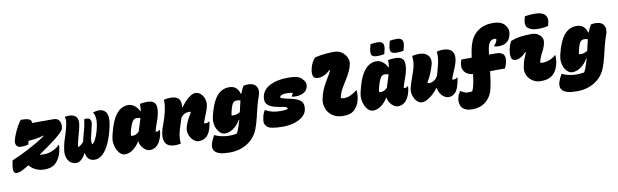

<svg xmlns="http://www.w3.org/2000/svg" viewBox="-84 -1437 7355 2286"><g transform="rotate(-10 3594.0 -293.5)"><path d="M165 -610H171Q242 -610 269.5 -595.5Q297 -581 291 -550H550Q591 -550 610 -529.5Q629 -509 633.5 -481Q638 -453 632 -430L630 -422Q626 -405 597.5 -376.5Q569 -348 525 -313Q481 -278 428 -240.5Q375 -203 320 -166V-161Q340 -158 365 -158Q418 -158 470 -179.5Q522 -201 557 -238H563Q563 -219 560.5 -199.5Q558 -180 550 -151Q542 -117 525 -85Q508 -53 483 -28Q458 -2 423 9.5Q388 21 345 21Q287 21 240.5 -0.5Q194 -22 160 -62Q146 -53 132 -44Q86 -16 58 -5.5Q30 5 8 5Q-8 5 -18 -8Q-28 -21 -28.5 -52.5Q-29 -84 -16 -139L-13 -152Q24 -167 75 -190.5Q126 -214 183 -243.5Q240 -273 296 -306Q352 -339 399 -373V-380Q351 -363 301.5 -356.5Q252 -350 215 -348Q208 -327 202 -304Q182 -299 162 -296.5Q142 -294 114 -294Q77 -294 60.5 -320Q44 -346 56 -389Q66 -425 83 -465Q100 -505 121.5 -543.5Q143 -582 165 -610Z M689 -554Q700 -556 711.5 -558Q723 -560 736 -560Q801 -560 828.5 -522.5Q856 -485 837 -407Q830 -374 822.5 -346Q815 -318 808 -294Q798 -254 790.5 -224.5Q783 -195 783 -174H789Q811 -184 825 -196Q839 -208 853 -226Q861 -270 872.5 -308.5Q884 -347 894.5 -388.5Q905 -430 910 -484Q920 -489 935 -489Q969 -489 983 -469.5Q997 -450 990 -415Q981 -369 972 -334.5Q963 -300 956 -268Q949 -237 948.5 -216.5Q948 -196 951 -177H957Q972 -186 986.5 -210.5Q1001 -235 1014 -268.5Q1027 -302 1036 -338L1038 -346Q1056 -419 1053 -466Q1050 -513 1031 -543L1032 -549Q1070 -560 1100 -560Q1151 -560 1179 -527Q1202 -503 1204 -452.5Q1206 -402 1193 -347L1191 -338Q1168 -233 1132.5 -155Q1097 -77 1052.5 -33.5Q1008 10 957 10H952Q865 10 848 -87H843Q824 -45 793.5 -17.5Q763 10 733 10Q705 10 685 1.5Q665 -7 650 -22Q626 -46 616.5 -83Q607 -120 612 -160Q622 -237 646 -305.5Q670 -374 685 -441Q695 -485 695.5 -509.5Q696 -534 689 -554Z M1453 -562Q1496 -562 1531 -534.5Q1566 -507 1585 -465H1591Q1599 -515 1596 -551Q1614 -555 1636 -557.5Q1658 -560 1683 -560Q1760 -560 1782.5 -515Q1805 -470 1778 -366Q1769 -333 1752.5 -289Q1736 -245 1722 -192Q1732 -190 1739 -190Q1756 -190 1771 -205H1777Q1777 -194 1774.5 -174Q1772 -154 1766 -133Q1757 -99 1741.5 -70.5Q1726 -42 1710 -26Q1689 -6 1666.5 2.5Q1644 11 1620 11Q1593 11 1567 -6.5Q1541 -24 1523 -52Q1505 -80 1502 -113H1496Q1462 -57 1415 -23.5Q1368 10 1319 10Q1290 10 1265 -11.5Q1240 -33 1223.5 -68Q1207 -103 1202 -143.5Q1197 -184 1206 -223L1215 -260Q1245 -381 1283.5 -446Q1322 -511 1365.5 -536.5Q1409 -562 1453 -562ZM1425 -196Q1434 -192 1450 -192Q1466 -192 1488 -201.5Q1510 -211 1525 -230Q1537 -271 1550 -309.5Q1563 -348 1573 -383Q1556 -391 1524 -391Q1510 -391 1496 -382.5Q1482 -374 1468.5 -348Q1455 -322 1439 -268L1437 -261Q1426 -223 1425 -196Z M1885 -550Q1905 -555 1925.5 -557.5Q1946 -560 1967 -560Q2036 -560 2064.5 -527.5Q2093 -495 2085 -426L2091 -424Q2116 -461 2147 -493Q2178 -525 2209.5 -544.5Q2241 -564 2267 -564Q2305 -564 2334 -536Q2363 -508 2375 -464.5Q2387 -421 2374 -375Q2365 -341 2351.5 -308Q2338 -275 2330 -253Q2324 -239 2317.5 -220.5Q2311 -202 2308 -192Q2311 -191 2316.5 -189.5Q2322 -188 2329 -188Q2339 -188 2350 -191Q2361 -194 2368 -201H2374Q2373 -177 2365 -145Q2355 -102 2341.5 -75Q2328 -48 2311 -31Q2294 -14 2269.5 -3Q2245 8 2214 8Q2178 8 2147.5 -19Q2117 -46 2101.5 -86.5Q2086 -127 2094 -169Q2099 -192 2111.5 -223.5Q2124 -255 2141.5 -288.5Q2159 -322 2178 -351Q2166 -356 2155 -356Q2093 -356 2055 -304Q2036 -244 2020 -195.5Q2004 -147 1996 -100.5Q1988 -54 1993 0Q1958 7 1925 7Q1770 7 1797 -162Q1803 -202 1828 -265.5Q1853 -329 1872 -411Q1891 -494 1885 -550Z M2675 -562Q2729 -562 2759 -533.5Q2789 -505 2800 -460H2806Q2825 -512 2849 -550Q2873 -556 2901 -556Q2977 -556 3004.5 -509Q3032 -462 3003 -388Q2982 -332 2966.5 -268Q2951 -204 2935.5 -140Q2920 -76 2899 -20Q2874 49 2823.5 99.5Q2773 150 2703.5 177.5Q2634 205 2553 205Q2476 205 2436.5 193.5Q2397 182 2377 162Q2358 143 2354 117.5Q2350 92 2359 62Q2366 39 2376.5 16.5Q2387 -6 2401 -30H2407Q2435 -15 2482.5 -4Q2530 7 2579 7Q2598 7 2621 5Q2644 3 2670 -1Q2680 -17 2687 -33.5Q2694 -50 2702 -74.5Q2710 -99 2722 -138Q2725 -148 2728 -159L2722 -160Q2690 -101 2638.5 -64.5Q2587 -28 2536 -28Q2507 -28 2482.5 -47Q2458 -66 2441.5 -97.5Q2425 -129 2420 -168Q2415 -207 2424 -246L2430 -271Q2465 -417 2525 -489.5Q2585 -562 2675 -562ZM2647 -227Q2656 -223 2672 -223Q2711 -223 2751 -248Q2758 -280 2765.5 -313.5Q2773 -347 2782 -383Q2764 -391 2737 -391Q2723 -391 2710 -385Q2697 -379 2685.5 -360.5Q2674 -342 2663 -303L2661 -296Q2656 -277 2652.5 -259.5Q2649 -242 2647 -227Z M3387 -552Q3454 -552 3491.5 -541.5Q3529 -531 3554 -505Q3579 -479 3586 -456.5Q3593 -434 3588 -413L3585 -401Q3575 -362 3536 -339.5Q3497 -317 3438 -317Q3423 -317 3411.5 -318Q3400 -319 3393 -322V-328Q3398 -335 3403.5 -345.5Q3409 -356 3411 -363Q3399 -367 3383 -369.5Q3367 -372 3338 -372Q3300 -372 3280 -364.5Q3260 -357 3257 -347Q3253 -334 3266.5 -327.5Q3280 -321 3326 -310L3375 -299Q3470 -278 3501.5 -240.5Q3533 -203 3516 -134Q3505 -90 3464 -57Q3423 -24 3361 -6Q3299 12 3223 12Q3147 12 3099.5 2.5Q3052 -7 3035 -26Q3013 -49 3009.5 -74Q3006 -99 3017 -148Q3022 -169 3030.5 -187.5Q3039 -206 3046 -219H3052Q3091 -197 3132.5 -186.5Q3174 -176 3239 -176Q3263 -176 3283.5 -178.5Q3304 -181 3318 -186Q3323 -196 3313.5 -204.5Q3304 -213 3286 -216L3213 -229Q3119 -246 3084 -283.5Q3049 -321 3066 -390Q3086 -467 3171 -509.5Q3256 -552 3387 -552Z M3745 -733Q3804 -748 3866 -754Q3928 -760 3981 -760Q4032 -760 4070.5 -733Q4109 -706 4128.5 -666Q4148 -626 4140 -585Q4130 -537 4108.5 -493Q4087 -449 4061 -408Q4035 -367 4011.5 -327.5Q3988 -288 3975 -249Q3966 -226 3965 -204Q3973 -200 3983 -198Q3993 -196 4003 -196Q4041 -196 4081 -213.5Q4121 -231 4159 -263H4165Q4167 -245 4166.5 -214Q4166 -183 4158 -152Q4148 -109 4131.5 -81.5Q4115 -54 4096 -35Q4071 -10 4037 0.5Q4003 11 3958 11Q3881 11 3830 -23.5Q3779 -58 3758 -112Q3737 -166 3747 -224Q3758 -284 3778 -332Q3798 -380 3821 -419.5Q3844 -459 3864 -492Q3884 -525 3896 -554L3891 -557Q3845 -517 3810 -502Q3775 -487 3739 -487Q3691 -487 3680.5 -523.5Q3670 -560 3685 -618Q3693 -650 3708 -679Q3723 -708 3745 -733Z M4453 -562Q4496 -562 4531 -534.5Q4566 -507 4585 -465H4591Q4599 -515 4596 -551Q4614 -555 4636 -557.5Q4658 -560 4683 -560Q4760 -560 4782.5 -515Q4805 -470 4778 -366Q4769 -333 4752.5 -289Q4736 -245 4722 -192Q4732 -190 4739 -190Q4756 -190 4771 -205H4777Q4777 -194 4774.5 -174Q4772 -154 4766 -133Q4757 -99 4741.5 -70.5Q4726 -42 4710 -26Q4689 -6 4666.5 2.5Q4644 11 4620 11Q4593 11 4567 -6.5Q4541 -24 4523 -52Q4505 -80 4502 -113H4496Q4462 -57 4415 -23.5Q4368 10 4319 10Q4290 10 4265 -11.5Q4240 -33 4223.5 -68Q4207 -103 4202 -143.5Q4197 -184 4206 -223L4215 -260Q4245 -381 4283.5 -446Q4322 -511 4365.5 -536.5Q4409 -562 4453 -562ZM4425 -196Q4434 -192 4450 -192Q4466 -192 4488 -201.5Q4510 -211 4525 -230Q4537 -271 4550 -309.5Q4563 -348 4573 -383Q4556 -391 4524 -391Q4510 -391 4496 -382.5Q4482 -374 4468.5 -348Q4455 -322 4439 -268L4437 -261Q4426 -223 4425 -196ZM4424 -775Q4447 -779 4469.5 -780.5Q4492 -782 4510 -782Q4554 -782 4572.5 -757Q4591 -732 4574 -668L4564 -629Q4542 -624 4523.5 -622.5Q4505 -621 4477 -621Q4425 -621 4411 -646Q4397 -671 4413 -733ZM4657 -775Q4680 -779 4702.5 -780.5Q4725 -782 4743 -782Q4787 -782 4805.5 -757Q4824 -732 4807 -668L4797 -629Q4775 -624 4756.5 -622.5Q4738 -621 4710 -621Q4658 -621 4644 -646Q4630 -671 4646 -733Z M4887 -550Q4907 -555 4927.5 -557.5Q4948 -560 4970 -560Q5024 -560 5056 -539Q5088 -518 5098.5 -484.5Q5109 -451 5099 -412Q5090 -378 5068 -320Q5046 -262 5010 -205Q5023 -196 5039 -196Q5062 -196 5091 -213.5Q5120 -231 5140 -273Q5157 -336 5169 -382Q5181 -428 5185.5 -467.5Q5190 -507 5185 -549Q5201 -554 5219 -557Q5237 -560 5255 -560Q5336 -560 5366.5 -522.5Q5397 -485 5390 -429Q5384 -379 5363 -331.5Q5342 -284 5321 -230Q5314 -214 5308 -192Q5311 -191 5316.5 -189.5Q5322 -188 5329 -188Q5339 -188 5350 -193Q5361 -198 5368 -205H5374Q5374 -199 5371 -178.5Q5368 -158 5362 -135Q5352 -98 5341.5 -72Q5331 -46 5314 -29Q5298 -13 5279 -2.5Q5260 8 5234 8Q5204 8 5177 -10.5Q5150 -29 5132 -59Q5114 -89 5110 -123H5104Q5075 -84 5040.5 -53Q5006 -22 4972 -4Q4938 14 4909 14Q4884 14 4861 -3Q4838 -20 4822.5 -48Q4807 -76 4801 -109Q4795 -142 4803 -174Q4818 -234 4840 -292.5Q4862 -351 4878 -409Q4889 -449 4890 -486Q4891 -523 4887 -550Z M5376 -39H5382Q5401 -26 5422 -16.5Q5443 -7 5468 -7Q5484 -7 5497 -8Q5510 -9 5519 -12Q5531 -35 5538 -62Q5548 -100 5554 -137.5Q5560 -175 5564 -212Q5523 -215 5492 -235Q5461 -255 5447.5 -290.5Q5434 -326 5447 -376Q5450 -387 5452.5 -393.5Q5455 -400 5458 -407H5582Q5587 -446 5594.5 -485.5Q5602 -525 5614 -565Q5644 -662 5717.5 -716Q5791 -770 5901 -770Q5946 -770 5981 -758.5Q6016 -747 6035 -727Q6058 -704 6070.5 -673Q6083 -642 6072 -599L6070 -591Q6060 -550 6036.5 -526.5Q6013 -503 5983 -494Q5953 -485 5921 -485Q5894 -485 5870 -494V-500Q5887 -516 5898 -536.5Q5909 -557 5909 -573Q5900 -581 5885 -581Q5876 -581 5862.5 -577Q5849 -573 5838 -562Q5825 -549 5816.5 -531.5Q5808 -514 5800 -470Q5795 -441 5791 -407H5878Q5936 -407 5962.5 -378.5Q5989 -350 5975 -282Q5965 -242 5950 -211H5770Q5764 -154 5755.5 -98.5Q5747 -43 5734 9Q5720 64 5686.5 107Q5653 150 5603 175Q5553 200 5488 200Q5441 200 5414 190Q5387 180 5367 161Q5347 141 5340.5 103Q5334 65 5344 30Q5349 10 5357 -5.5Q5365 -21 5376 -39Z M6079 -521Q6146 -547 6211 -554Q6276 -561 6328 -561Q6372 -561 6403.5 -544Q6435 -527 6451 -499.5Q6467 -472 6461 -439Q6455 -399 6440.5 -367.5Q6426 -336 6411 -307.5Q6396 -279 6385 -245Q6377 -224 6376 -204Q6390 -201 6403 -201Q6442 -201 6485 -216.5Q6528 -232 6562 -263H6568Q6570 -235 6568 -207.5Q6566 -180 6558 -150Q6540 -81 6500 -41Q6475 -16 6439 -2.5Q6403 11 6342 11Q6291 11 6249 -16Q6207 -43 6185.5 -86.5Q6164 -130 6172 -181Q6182 -240 6196 -278.5Q6210 -317 6229 -360L6223 -363Q6189 -326 6156.5 -308Q6124 -290 6093 -290Q6049 -290 6040.5 -333.5Q6032 -377 6048 -440Q6053 -463 6061.5 -483.5Q6070 -504 6079 -521ZM6291 -782Q6321 -787 6348 -789.5Q6375 -792 6412 -792Q6500 -792 6534 -754Q6568 -716 6552 -655L6543 -621Q6514 -614 6484 -610.5Q6454 -607 6422 -607Q6340 -607 6301.5 -640.5Q6263 -674 6282 -747Z M6875 -562Q6929 -562 6959 -533.5Q6989 -505 7000 -460H7006Q7025 -512 7049 -550Q7073 -556 7101 -556Q7177 -556 7204.5 -509Q7232 -462 7203 -388Q7182 -332 7166.5 -268Q7151 -204 7135.5 -140Q7120 -76 7099 -20Q7074 49 7023.5 99.5Q6973 150 6903.5 177.5Q6834 205 6753 205Q6676 205 6636.5 193.5Q6597 182 6577 162Q6558 143 6554 117.5Q6550 92 6559 62Q6566 39 6576.5 16.5Q6587 -6 6601 -30H6607Q6635 -15 6682.5 -4Q6730 7 6779 7Q6798 7 6821 5Q6844 3 6870 -1Q6880 -17 6887 -33.5Q6894 -50 6902 -74.5Q6910 -99 6922 -138Q6925 -148 6928 -159L6922 -160Q6890 -101 6838.5 -64.5Q6787 -28 6736 -28Q6707 -28 6682.5 -47Q6658 -66 6641.5 -97.5Q6625 -129 6620 -168Q6615 -207 6624 -246L6630 -271Q6665 -417 6725 -489.5Q6785 -562 6875 -562ZM6847 -227Q6856 -223 6872 -223Q6911 -223 6951 -248Q6958 -280 6965.5 -313.5Q6973 -347 6982 -383Q6964 -391 6937 -391Q6923 -391 6910 -385Q6897 -379 6885.5 -360.5Q6874 -342 6863 -303L6861 -296Q6856 -277 6852.5 -259.5Q6849 -242 6847 -227Z"/></g></svg>

Font: Recursive Mn Csl St XBk
Style: Italic
Weight: 1000
Italic angle: -15°
Monospace: yes
Version: Version 1.079;hotconv 1.0.112;makeotfexe 2.5.65598; ttfautoh